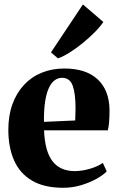

<svg xmlns="http://www.w3.org/2000/svg" viewBox="-20 -856 545 887"><path d="M272 11.5Q183.5 11.5 127.5 -21.8Q71.5 -55 45 -115.2Q18.5 -175.5 18.5 -256Q18.5 -322.5 37.5 -374.8Q56.5 -427 91 -464Q125.5 -501 173 -520.2Q220.5 -539.5 277.5 -539.5Q376.5 -539.5 430.5 -490Q484.5 -440.5 486 -348.5Q486 -315 484 -291.5Q482 -268 478 -254H183.5Q185.5 -205 195.2 -169.5Q205 -134 222.8 -111Q240.5 -88 266.2 -76.8Q292 -65.5 325.5 -65.5Q358.5 -65.5 396 -76.5Q433.5 -87.5 455 -103.5L473 -64.5Q458.5 -48.5 427.8 -31Q397 -13.5 356.5 -1Q316 11.5 272 11.5ZM183 -293 327.5 -299.5Q328 -314 328.2 -327Q328.5 -340 329 -354.5Q329 -423 316 -459.8Q303 -496.5 266.5 -496.5Q249 -496.5 233.8 -486Q218.5 -475.5 206.8 -451.8Q195 -428 188.8 -389Q182.5 -350 183 -293ZM247.5 -586.5 215.5 -614 363 -835.5 457.5 -754.5Q441.5 -731 416.2 -705.8Q391 -680.5 361.5 -656.5Q332 -632.5 302.8 -614Q273.5 -595.5 248.5 -586.5Z"/></svg>

Font: Merriweather 96pt ExtraBold
Style: Regular
Weight: 800
Version: Version 2.100